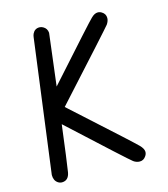

<svg xmlns="http://www.w3.org/2000/svg" viewBox="-112 -846 819 935"><g transform="rotate(-15 297.0 -379.0)"><path d="M125.5 -40Q118.7 -0.5 85.4 0Q74.2 0 64.9 -6.3Q45.9 -19 45.9 -47.4L134.3 -719.7Q135.3 -727.5 138.7 -735.4Q149.4 -757.8 173.3 -757.8Q182.6 -757.8 191.4 -752.9Q210.9 -742.2 212.4 -719.7L180.2 -457.5Q420.9 -727.1 433.1 -737.3Q450.2 -754.4 466.3 -754.4Q477.1 -754.4 486.3 -748.5Q504.9 -737.3 504.9 -716.3Q504.9 -701.7 494.1 -685.5Q481 -668.5 192.4 -351.1Q224.1 -322.8 263.7 -286.6Q468.8 -101.6 497.1 -73.2Q515.1 -54.7 515.6 -39.1Q515.6 -27.8 508.8 -18.1Q497.1 0 477.5 0Q460.4 0 445.8 -10.7Q429.2 -22.5 156.7 -273.9Q133.8 -91.3 125.5 -40Z"/></g></svg>

Font: Vibur
Style: Medium
Weight: 400
Version: Version 1.004